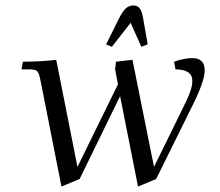

<svg xmlns="http://www.w3.org/2000/svg" viewBox="-20 -663 797 697"><path d="M58.1 -411.1 63 -439Q124 -439 184.1 -445.8L261.2 -57.1L408.2 -356.9L397.9 -411.1L400.9 -439L460.9 -445.8L539.1 -57.1L653.8 -291Q678.2 -339.8 678.2 -369.1Q678.2 -411.1 617.2 -411.1L611.8 -439Q649.4 -452.1 679.2 -452.1Q699.7 -452.1 711.4 -441.2Q723.1 -430.2 723.1 -408.2Q723.1 -368.2 678.2 -278.8L546.9 -13.2L481 14.2L416 -314L269 -13.2L203.1 14.2L127 -371.1Q122.1 -396 116 -403.6Q109.9 -411.1 88.9 -411.1ZM365.2 -502 411.1 -594.2Q424.8 -621.6 436.5 -632.3Q448.2 -643.1 463.9 -643.1Q479.5 -643.1 487.5 -632.3Q495.6 -621.6 500 -594.2L516.1 -502L493.2 -493.2L454.1 -580.1L386.2 -493.2Z"/></svg>

Font: Dihjauti S
Style: Italic
Weight: 400
Italic angle: -9°
Designer: T. Christopher White
Version: Version 3.0.0